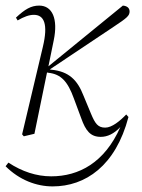

<svg xmlns="http://www.w3.org/2000/svg" viewBox="-30 -477 508 686"><path d="M55 10 93 1 138 -218 143 -217C188 -212 212 -186 234 -125L260 -55C276 -10 293 12 330 12C354 12 377 1 400 -23C344 104 252 153 153 153C100 153 49 136 0 104L-10 117C39 166 100 189 158 189C275 189 383 116 429 -59L421 -68C399 -45 370 -21 346 -21C320 -21 310 -35 295 -71L268 -136C247 -190 217 -222 153 -228L148 -229L377 -382C424 -413 433 -421 433 -436C433 -450 422 -456 409 -457L143 -240L162 -333C178 -410 157 -457 110 -457C81 -457 59 -444 27 -414L33 -404C55 -417 74 -424 91 -424C127 -424 143 -392 123 -309C98 -205 74 -101 49 3Z"/></svg>

Font: Source Serif 4 Display Light
Style: Italic
Weight: 300
Italic angle: -12°
Designer: Frank Grießhammer
Foundry: Adobe Systems Incorporated
Version: Version 4.004;hotconv 1.0.117;makeotfexe 2.5.65602